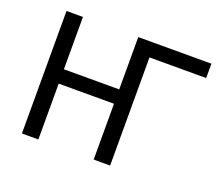

<svg xmlns="http://www.w3.org/2000/svg" viewBox="-117 -865 1174 1031"><g transform="rotate(20 470.0 -350.0)"><path d="M98 -700V0H192V-319H508V0H602V-618H926V-700H508V-401H192V-700Z"/></g></svg>

Font: Golos UI VF
Style: Regular
Weight: 400
Designer: A.Korolkova, Vitaly Kuzmin
Foundry: ParaType Ltd
Version: Version 2.000